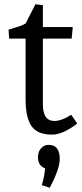

<svg xmlns="http://www.w3.org/2000/svg" viewBox="-20 -621 384 900"><path d="M314 -83 342 -42Q275 10 224 10Q155 10 127.5 -30Q100 -70 100 -156V-440H23L20 -482Q29 -485 48 -490.5Q67 -496 78.5 -500.5Q90 -505 100 -511L146 -601L181 -597V-494H321L316 -440H181V-132Q181 -54 235 -54Q251 -54 270.5 -61Q290 -68 302 -76ZM158 116Q158 89 173 73.5Q188 58 208 58Q260 58 260 124Q260 148 248 182Q236 216 224 238L213 259L176 247Q191 194 191 168Q158 155 158 116Z"/></svg>

Font: Andada
Style: Regular
Weight: 400
Designer: Carolina Giovagnoli
Foundry: Carolina Giovagnoli
Version: Version 1.003